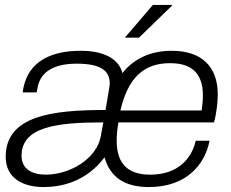

<svg xmlns="http://www.w3.org/2000/svg" viewBox="-20 -743 932 775"><path d="M484 -591H541L674 -720V-723H597ZM156 12C224 12 326 -7 402 -108C425 -26 485 12 581 12C733 12 807 -79 826 -175H770C754 -103 698 -38 587 -38C501 -38 451 -77 451 -175C451 -197 453 -221 458 -249H844C855 -291 859 -334 859 -362C859 -475 793 -538 673 -538C590 -538 522 -508 474 -448C460 -505 400 -538 306 -538C181 -538 97 -492 75 -391C73 -383 72 -373 72 -370H128L131 -386C140 -442 182 -486 290 -486C389 -486 423 -456 423 -406C423 -399 420 -379 418 -370L406 -299C196 -299 3 -278 3 -110C3 -24 72 12 156 12ZM466 -297C497 -430 561 -488 666 -488C748 -488 799 -453 799 -357C799 -339 797 -320 794 -297ZM165 -38C109 -38 67 -61 67 -114C67 -231 208 -249 397 -249L387 -194C371 -101 260 -38 165 -38Z"/></svg>

Font: Archivo ExtraLight
Style: Italic
Weight: 200
Italic angle: -10°
Designer: Hector Gatti
Foundry: Omnibus-Type
Version: Version 2.001